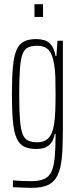

<svg xmlns="http://www.w3.org/2000/svg" viewBox="-20 -705 371 919"><path d="M134 194Q122 194 107 193.5Q92 193 76 192.5Q60 192 42 191V158Q51 159 65 160Q79 161 96.5 161.5Q114 162 131 162Q169 162 192 151.5Q215 141 226.5 116Q238 91 242 47Q246 3 246 -63V-64H242Q237 -38 225.5 -22Q214 -6 196.5 1Q179 8 154 8Q118 8 95 -3.5Q72 -15 59.5 -43.5Q47 -72 42 -123.5Q37 -175 37 -255Q37 -335 42 -386.5Q47 -438 59.5 -466.5Q72 -495 95 -506.5Q118 -518 154 -518Q174 -518 192.5 -512.5Q211 -507 225 -490Q239 -473 246 -437H250L255 -510H281V-84Q281 -5 276 48.5Q271 102 255.5 134Q240 166 211 180Q182 194 134 194ZM160 -24Q192 -24 211 -43Q230 -62 238 -105Q243 -136 244.5 -172.5Q246 -209 246 -255Q246 -300 245 -335.5Q244 -371 239 -398Q231 -447 212 -466.5Q193 -486 160 -486Q132 -486 114.5 -478Q97 -470 88 -446.5Q79 -423 75.5 -377Q72 -331 72 -255Q72 -179 75.5 -133Q79 -87 88 -63.5Q97 -40 114.5 -32Q132 -24 160 -24ZM145 -624V-685H186V-624Z"/></svg>

Font: Saira UltraCondensed Thin
Style: Regular
Weight: 250
Width: 1
Designer: Hector Gatti with collaboration of the Omnibus-Type team
Foundry: Omnibus-Type
Version: Version 1.101